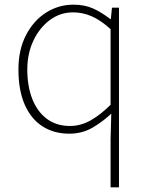

<svg xmlns="http://www.w3.org/2000/svg" viewBox="-20 -560 635 823"><path d="M454 243V35L457 -73Q420 -38 376 -12.5Q332 13 277 13Q211 13 162 -18.5Q113 -50 86 -111.5Q59 -173 59 -262Q59 -347 91.5 -409.5Q124 -472 177.5 -506Q231 -540 295 -540Q343 -540 379.5 -523.5Q416 -507 453 -478H455L460 -527H490V243ZM280 -20Q326 -20 368.5 -44Q411 -68 454 -111V-435Q411 -474 372.5 -490.5Q334 -507 293 -507Q238 -507 193.5 -474Q149 -441 123 -385.5Q97 -330 97 -262Q97 -190 118.5 -135.5Q140 -81 181 -50.5Q222 -20 280 -20Z"/></svg>

Font: Noto Sans HK Thin Thin
Style: Regular
Weight: 250
Version: Version 2.004-H2;hotconv 1.0.118;makeotfexe 2.5.65603